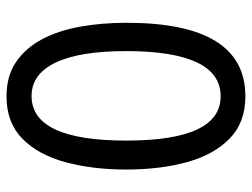

<svg xmlns="http://www.w3.org/2000/svg" viewBox="-112 -652 774 590"><g transform="rotate(90 275.0 -357.0)"><path d="M501 -358Q501 -255 478.5 -171.5Q456 -88 406.5 -39Q357 10 276 10Q214 10 171 -19Q128 -48 101 -98.5Q74 -149 62 -216Q50 -283 50 -359Q50 -724 276 -724Q357 -724 406.5 -675Q456 -626 478.5 -543.5Q501 -461 501 -358ZM137 -358Q137 -214 172.5 -140.5Q208 -67 275 -67Q412 -67 412 -358Q412 -648 276 -648Q206 -648 171.5 -574.5Q137 -501 137 -358Z"/></g></svg>

Font: Noto Sans Gurmukhi ExtraCondensed
Style: Regular
Weight: 400
Width: 2
Designer: Jelle Bosma - Monotype Design Team
Foundry: Monotype Imaging Inc.
Version: Version 2.004; ttfautohint (v1.8.4.7-5d5b)